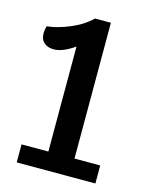

<svg xmlns="http://www.w3.org/2000/svg" viewBox="-107 -772 674 844"><g transform="rotate(15 229.5 -350.0)"><path d="M409 -82V0H51V-82H173V-560Q151 -544 126 -533Q101 -522 79 -522Q52 -522 35 -536.5Q18 -551 18 -580Q18 -592 23 -612Q68 -616 125 -639.5Q182 -663 220 -700H292V-82Z"/></g></svg>

Font: Krub SemiBold
Style: Regular
Weight: 600
Version: Version 1.000; ttfautohint (v1.6)